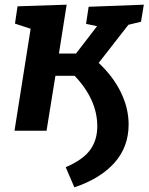

<svg xmlns="http://www.w3.org/2000/svg" viewBox="-20 -559 635 821"><path d="M583 -466 529 -453 402 -290Q464 -232 497 -164Q530 -96 530 -27Q530 69 469.5 137Q409 205 298 242L261 156Q335 124 365.5 82Q396 40 396 -19Q396 -133 299 -235H217L179 0H42L111 -436L44 -458L55 -532L265 -539L232 -330H305L395 -447L348 -457L359 -530L595 -539Z"/></svg>

Font: Bitter Pro
Style: Bold Italic
Weight: 700
Italic angle: -9°
Designer: Sol Matas, and Bitter project Authors
Foundry: Sol Matas
Version: Version 1.010